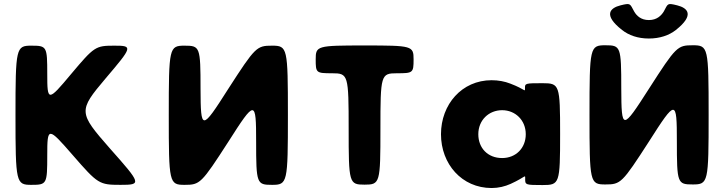

<svg xmlns="http://www.w3.org/2000/svg" viewBox="-20 -932 3664 967"><path d="M533 -185C375 -365 374 -374 511 -536C648 -697 650 -702 556 -702C461 -702 455 -698 338 -559C222 -420 218 -420 218 -559C218 -698 216 -702 138 -702C61 -702 58 -692 58 -352C58 -11 61 -1 138 -1C216 -1 218 -5 218 -150C218 -294 222 -294 347 -150C473 -5 480 -1 587 -1C694 -1 692 -6 533 -185Z M1130 -218C1265 -430 1270 -430 1270 -218C1270 -7 1273 -1 1350 -1C1428 -1 1430 -11 1430 -352C1430 -692 1428 -702 1350 -702C1273 -702 1266 -696 1130 -485C995 -273 991 -273 990 -485C990 -696 987 -702 910 -702C832 -702 830 -692 830 -352C830 -11 832 -1 910 -1C987 -1 994 -7 1130 -218Z M1653 -563C1734 -563 1736 -555 1736 -282C1736 -10 1738 -2 1816 -2C1894 -2 1896 -10 1896 -282C1896 -555 1898 -563 1979 -563C2060 -563 2063 -565 2063 -633C2063 -701 2056 -703 1816 -703C1576 -703 1570 -701 1570 -633C1570 -565 1572 -563 1653 -563Z M2201 -256C2201 -106 2306 15 2456 15C2491 15 2523 7 2552 -6C2631 -42 2625 -57 2625 -29C2625 -1 2628 0 2713 0C2798 0 2801 -7 2801 -257C2801 -506 2798 -513 2712 -513C2626 -513 2624 -512 2624 -489C2624 -465 2629 -481 2550 -511C2522 -522 2490 -528 2456 -528C2306 -528 2201 -406 2201 -256ZM2389 -256C2389 -327 2442 -377 2509 -377C2575 -377 2628 -327 2628 -256C2628 -186 2578 -136 2509 -136C2437 -136 2389 -186 2389 -256Z M3323 -874C3345 -914 3339 -918 3391 -905C3443 -892 3480 -857 3384 -781C3350 -754 3303 -738 3248 -738C3193 -738 3147 -754 3113 -781C3016 -857 3053 -892 3105 -905C3157 -918 3152 -914 3174 -874C3186 -853 3208 -831 3248 -831C3288 -831 3310 -853 3323 -874ZM3249 -220C3384 -432 3389 -432 3389 -220C3389 -9 3392 -3 3469 -3C3547 -3 3549 -13 3549 -353C3549 -694 3547 -704 3469 -704C3392 -704 3385 -698 3249 -486C3114 -275 3110 -275 3109 -486C3109 -698 3106 -704 3029 -704C2951 -704 2949 -694 2949 -353C2949 -13 2951 -3 3029 -3C3106 -3 3113 -9 3249 -220Z"/></svg>

Font: Hussar Print
Style: Bold
Weight: 700
Foundry: Cannot Into Space Fonts
Version: Version 2.00